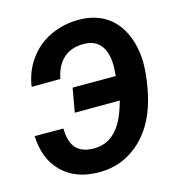

<svg xmlns="http://www.w3.org/2000/svg" viewBox="-108 -815 852 919"><g transform="rotate(-15 318.0 -356.0)"><path d="M17.1 -237.3C19.5 -162.1 43 -102.5 86.9 -58.6C130.9 -14.2 190.4 8.3 265.6 9.8C268.1 9.8 270.5 9.8 272.5 9.8C352.5 9.8 420.9 -17.6 479 -72.3C537.1 -127.4 575.7 -204.6 595.2 -303.7C605.5 -355.5 610.4 -401.4 610.4 -441.4C610.4 -448.2 610.4 -454.6 609.9 -460.9C606.9 -511.2 595.7 -556.2 575.7 -596.2C535.6 -676.3 464.8 -718.8 369.6 -720.7C367.2 -720.7 364.7 -720.7 362.8 -720.7C313 -720.7 267.1 -710.4 223.6 -690.4C180.7 -670.4 145 -640.6 117.2 -602.1C88.9 -563.5 71.3 -519 64 -468.8L206.5 -469.7C223.6 -559.1 278.3 -602.5 353.5 -602.5C356.9 -602.5 359.9 -602.5 363.3 -602.5C433.6 -600.1 469.2 -549.8 469.2 -463.9C469.2 -461.9 469.2 -459.5 469.2 -457L466.3 -414.6H252.4L231.4 -295.9L454.6 -296.4C442.9 -254.4 430.2 -221.2 416.5 -196.3C383.3 -136.7 336.9 -106.9 277.8 -106.9C275.9 -106.9 273.9 -106.9 271.5 -106.9C195.8 -109.4 160.6 -149.4 159.2 -236.8Z"/></g></svg>

Font: Roboto
Style: Bold Italic
Weight: 700
Italic angle: -12°
Designer: Google
Version: Version 2.137; 2017